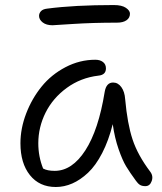

<svg xmlns="http://www.w3.org/2000/svg" viewBox="-20 -708 641 761"><path d="M188 -607.9Q163.6 -607.9 149.2 -619.1Q134.8 -630.4 134.8 -645Q134.8 -655.3 142.3 -663.6Q149.9 -671.9 167 -673.8Q274.4 -688 431.2 -688Q462.9 -688 479 -677Q495.1 -666 495.1 -653.8Q495.1 -637.2 481.4 -627.7Q467.8 -618.2 443.8 -618.2Q347.2 -618.2 268.8 -613Q190.4 -607.9 188 -607.9ZM201.2 33.2Q136.2 33.2 98.6 -13.9Q61 -61 61 -140.1Q61 -198.7 83.7 -258.1Q106.4 -317.4 144.8 -364.7Q183.1 -412.1 239.5 -441.7Q295.9 -471.2 357.9 -471.2Q376.5 -471.2 388.2 -462.2Q399.9 -453.1 399.9 -437Q399.9 -411.1 370.1 -408.2Q299.8 -399.9 244.6 -359.6Q189.5 -319.3 160.6 -261.5Q131.8 -203.6 131.8 -140.1Q131.8 -87.4 150.9 -40Q167.5 -30.8 196.8 -30.8Q265.6 -30.8 318.1 -111.8Q370.6 -192.9 395 -344.2Q401.4 -380.9 428.2 -380.9Q447.8 -380.9 460.9 -362.8Q474.1 -344.7 476.1 -314.9Q484.9 -217.3 505.4 -155.3Q525.9 -93.3 575.2 -27.8Q588.4 -10.7 581.3 9.5Q574.2 29.8 556.2 29.8Q543 29.8 534.9 24.9Q526.9 20 519 8.8Q494.6 -24.4 480 -48.6Q465.3 -72.8 450 -116.9Q434.6 -161.1 426.8 -215.8Q410.6 -150.9 385 -101.3Q359.4 -51.8 328.9 -23.2Q298.3 5.4 266.4 19.3Q234.4 33.2 201.2 33.2Z"/></svg>

Font: Shantell Sans Bouncy
Style: Regular
Weight: 300
Designer: Stephen Nixon, Anya Danilova, Shantell Martin
Foundry: Arrow Type
Version: Version 1.006;[9816181b4]